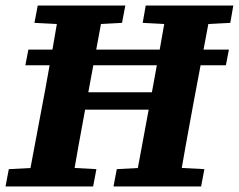

<svg xmlns="http://www.w3.org/2000/svg" viewBox="-27 -677 867 697"><path d="M-7 0 5 -63 140 -70H193L323 -63L311 0ZM71 0 138 -356Q152 -431 165 -506.5Q178 -582 191 -657H352L286 -301Q272 -226 258.5 -150.5Q245 -75 232 0ZM98 -594 110 -657H428L416 -594L287 -587H234ZM385 0 397 -63 529 -70H582L715 -63L703 0ZM461 0 527 -356Q541 -431 554.5 -506.5Q568 -582 581 -657H742L675 -301Q661 -226 647.5 -150.5Q634 -75 621 0ZM491 -594 502 -657H820L809 -594L677 -587H624ZM222 -279V-342H585V-279ZM65 -440 76 -497H804L793 -440Z"/></svg>

Font: Source Serif 4
Style: Bold Italic
Weight: 700
Italic angle: -12°
Designer: Frank Grießhammer
Foundry: Adobe Systems Incorporated
Version: Version 4.004;hotconv 1.0.116;makeotfexe 2.5.65601